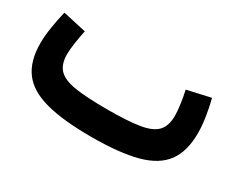

<svg xmlns="http://www.w3.org/2000/svg" viewBox="-74 -641 1027 860"><g transform="rotate(30 439.5 -211.0)"><path d="M821.5 -422 700.8 -394.9Q708 -362.4 712.9 -327.8Q717.8 -293.2 717.8 -269Q717.8 -216.8 692.1 -189.3Q666.5 -161.9 605.7 -152.1Q544.9 -142.3 439.4 -142.3Q334.8 -142.3 274 -151.7Q213.2 -161.1 187.2 -188.1Q161.2 -215 161.2 -267.1Q161.2 -290.6 166.5 -326.1Q171.9 -361.5 178.9 -394.9L58 -422Q47.2 -376.8 40.1 -331.6Q33 -286.4 33 -250.4Q33 -157.5 74.2 -102.6Q115.3 -47.8 204.9 -23.9Q294.5 0 439.4 0Q585.2 0 674.6 -24Q763.9 -47.9 805 -103.4Q846.1 -158.9 846.1 -253Q846.1 -289.6 839.4 -333.9Q832.7 -378.2 821.5 -422Z"/></g></svg>

Font: Estedad VF
Style: Regular
Weight: 100
Designer: Amin Abedi
Version: Version 7.3